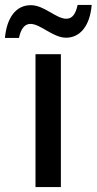

<svg xmlns="http://www.w3.org/2000/svg" viewBox="-69 -759 392 779"><path d="M-49 -605H8C16 -643 31 -662 55 -662C95 -662 146 -606 199 -606C256 -606 296 -654 303 -739H246C238 -703 225 -683 200 -683C158 -683 111 -738 56 -738C-7 -738 -42 -683 -49 -605ZM178 0V-539H75V0Z"/></svg>

Font: Noto Sans SemiCondensed Medium
Style: Regular
Weight: 500
Width: 4
Designer: Monotype Design Team
Foundry: Monotype Imaging Inc.
Version: Version 2.013